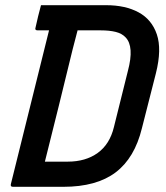

<svg xmlns="http://www.w3.org/2000/svg" viewBox="-20 -720 640 740"><path d="M527 -226Q499 -111 425.5 -55.5Q352 0 224 0H30Q19 0 22 -11Q57 -151 94 -301Q131 -451 169 -603H125Q113 -603 117 -614Q122 -637 127 -657.5Q132 -678 138 -700H389Q463 -700 514 -672.5Q565 -645 584.5 -587.5Q604 -530 581 -438ZM153 -97H241Q310 -97 356.5 -130.5Q403 -164 419 -230L473 -447Q498 -541 464 -576Q450 -591 426 -597Q402 -603 368 -603H279Q274 -585 269.5 -566.5Q265 -548 260 -530Q234 -422 207 -313.5Q180 -205 153 -97Z"/></svg>

Font: Recursive Mn Lnr St Med
Style: Italic
Weight: 500
Italic angle: -15°
Monospace: yes
Version: Version 1.079;hotconv 1.0.112;makeotfexe 2.5.65598; ttfautoh